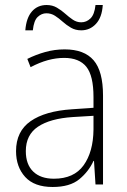

<svg xmlns="http://www.w3.org/2000/svg" viewBox="-20 -736 508 766"><path d="M238 -539Q316 -539 353.5 -495.5Q391 -452 391 -355V0H361L355 -94H353Q334 -52 296.5 -21Q259 10 190 10Q117 10 80.5 -30Q44 -70 44 -133Q44 -212 102 -252.5Q160 -293 267 -300L353 -306V-349Q353 -434 324.5 -469.5Q296 -505 236 -505Q204 -505 171 -496Q138 -487 102 -468L89 -501Q123 -518 160.5 -528.5Q198 -539 238 -539ZM270 -269Q180 -263 131.5 -230.5Q83 -198 83 -133Q83 -80 112.5 -51.5Q142 -23 195 -23Q275 -23 313.5 -76.5Q352 -130 353 -219V-274ZM81 -615Q85 -665 107.5 -690.5Q130 -716 166 -716Q189 -716 207 -705.5Q225 -695 240 -681.5Q255 -668 270.5 -657.5Q286 -647 304 -647Q325 -647 341 -662.5Q357 -678 361 -716H390Q387 -667 363 -641Q339 -615 304 -615Q281 -615 263 -625.5Q245 -636 230 -649.5Q215 -663 199.5 -673Q184 -683 165 -683Q146 -683 130.5 -668.5Q115 -654 111 -615Z"/></svg>

Font: Noto Sans Sinhala SemiCondensed ExtraLight
Style: Regular
Weight: 200
Width: 4
Designer: Jelle Bosma - Monotype Design Team
Foundry: Monotype Imaging Inc.
Version: Version 2.006; ttfautohint (v1.8.4.7-5d5b)